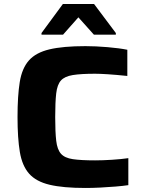

<svg xmlns="http://www.w3.org/2000/svg" viewBox="-20 -925 712 953"><path d="M404 8Q293 8 226 -8Q159 -24 124.5 -63Q90 -102 78.5 -170.5Q67 -239 67 -344Q67 -449 78 -517.5Q89 -586 123.5 -625Q158 -664 225.5 -680Q293 -696 404 -696Q455 -696 513.5 -691Q572 -686 612 -678V-548Q554 -554 514.5 -556.5Q475 -559 452 -559Q382 -559 341.5 -552.5Q301 -546 282.5 -525.5Q264 -505 259 -461.5Q254 -418 254 -344Q254 -270 259 -226.5Q264 -183 282.5 -162Q301 -141 341.5 -135Q382 -129 452 -129Q490 -129 536.5 -132Q583 -135 617 -140V-6Q590 -2 553.5 1Q517 4 478 6Q439 8 404 8ZM186 -753V-761L292 -905H447L555 -761V-753H446L369 -839L293 -753Z"/></svg>

Font: Saira Expanded
Style: Bold
Weight: 700
Width: 7
Designer: Hector Gatti with collaboration of the Omnibus-Type team
Foundry: Omnibus-Type
Version: Version 1.100; ttfautohint (v1.8.3)